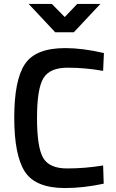

<svg xmlns="http://www.w3.org/2000/svg" viewBox="-20 -939 584 970"><path d="M309 11Q159 11 105.5 -72Q52 -155 52 -345Q52 -535 106 -615.5Q160 -696 309 -696Q398 -696 505 -671L501 -581Q411 -597 321 -597Q231 -597 199 -543.5Q167 -490 167 -342.5Q167 -195 198 -141.5Q229 -88 319 -88Q409 -88 501 -103L504 -11Q401 11 309 11ZM259 -776 125 -919H242L307 -853L370 -919H487L353 -776Z"/></svg>

Font: TitilliumWebSemiBold
Style: Bold
Weight: 600
Version: Version 1.001;PS 57.000;hotconv 1.0.70;makeotf.lib2.5.55311